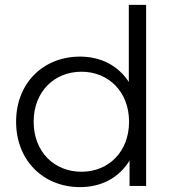

<svg xmlns="http://www.w3.org/2000/svg" viewBox="-20 -762 718 787"><path d="M508 -742V-426C464 -494 392 -530 308 -530C158 -530 46 -422 46 -263C46 -104 158 5 308 5C395 5 468 -33 511 -104V0H579V-742ZM314 -58C202 -58 118 -140 118 -263C118 -386 202 -468 314 -468C425 -468 509 -386 509 -263C509 -140 425 -58 314 -58Z"/></svg>

Font: Montserrat Lite
Style: Regular
Weight: 400
Designer: Julieta Ulanovsky
Foundry: Julieta Ulanovsky
Version: Version 7.200;PS 007.200;hotconv 1.0.88;makeotf.lib2.5.64775